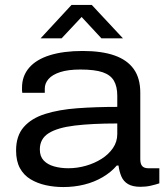

<svg xmlns="http://www.w3.org/2000/svg" viewBox="-20 -744 667 776"><path d="M236 12Q199 12 165 4.5Q131 -3 103.5 -19.5Q76 -36 60.5 -64.5Q45 -93 45 -136Q45 -195 76 -230.5Q107 -266 162.5 -283.5Q218 -301 292.5 -306.5Q367 -312 454 -312V-357Q454 -394 440.5 -417.5Q427 -441 395 -452Q363 -463 305 -463Q255 -463 223 -452.5Q191 -442 176 -424.5Q161 -407 161 -386V-369H70Q69 -374 69 -378.5Q69 -383 69 -390Q69 -437 98 -470.5Q127 -504 182 -521Q237 -538 314 -538Q391 -538 442.5 -520Q494 -502 520.5 -465Q547 -428 547 -369V-101Q547 -81 555 -72.5Q563 -64 579 -64H624V-3Q609 2 589.5 6.5Q570 11 548 11Q516 11 497.5 0Q479 -11 470.5 -31Q462 -51 459 -75H452Q429 -48 395 -28Q361 -8 320.5 2Q280 12 236 12ZM256 -64Q292 -64 327 -74Q362 -84 390.5 -102Q419 -120 436.5 -145.5Q454 -171 454 -202V-245Q352 -245 282 -236.5Q212 -228 176.5 -205.5Q141 -183 141 -140Q141 -112 156.5 -95.5Q172 -79 198.5 -71.5Q225 -64 256 -64ZM144 -589 269 -724H351L477 -589H390L287 -700L332 -699L229 -589Z"/></svg>

Font: Archivo SemiExpanded
Style: Regular
Weight: 400
Width: 6
Designer: Hector Gatti
Foundry: Omnibus-Type
Version: Version 2.001